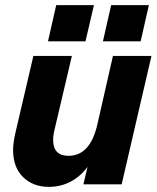

<svg xmlns="http://www.w3.org/2000/svg" viewBox="-20 -718 610 748"><path d="M199 -698H346L313 -557H167ZM413 -698H560L528 -557H381ZM420 -500H570L454 0H305L321 -68Q293 -30 254.5 -10Q216 10 170 10Q109 10 70 -28Q31 -66 31 -134Q31 -159 39 -196L110 -500H260L193 -215Q187 -191 187 -173Q187 -111 247 -111Q331 -111 359 -232Z"/></svg>

Font: CBA Beacon Sans Extra Bold
Style: Italic
Weight: 800
Italic angle: -13°
Designer: Wei Huang
Foundry: Wei Huang
Version: Version 1.002